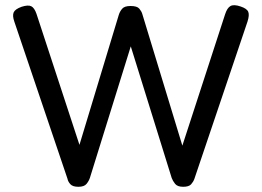

<svg xmlns="http://www.w3.org/2000/svg" viewBox="-20 -711 1005 737"><path d="M281 6Q259 6 250 -4Q241 -14 239 -25L35 -628Q27 -651 32.5 -663.5Q38 -676 63 -685Q88 -693 100 -687Q112 -681 120 -658L285 -155L436 -654Q440 -667 449 -677.5Q458 -688 481 -688Q506 -688 514.5 -678Q523 -668 526 -658L680 -152L844 -656Q852 -681 865 -688Q878 -695 904 -686Q928 -678 933 -665.5Q938 -653 930 -628L726 -24Q722 -13 713.5 -3.5Q705 6 683 6Q661 6 652 -5.5Q643 -17 639 -28L482 -533L325 -28Q321 -16 312 -5Q303 6 281 6Z"/></svg>

Font: Fredoka
Style: Regular
Weight: 400
Designer: Ben Nathan
Foundry: Milena B. Brandão, Ben Nathan
Version: Version 2.001